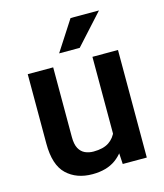

<svg xmlns="http://www.w3.org/2000/svg" viewBox="-111 -817 779 911"><g transform="rotate(-15 278.5 -361.5)"><path d="M374 -528.3H499.5V0H381.3L374 -125ZM431.6 -236.3Q431.6 -165.5 410.6 -109.9Q389.6 -54.2 345.2 -22.2Q300.8 9.8 231 9.8Q152.8 9.8 104.5 -36.1Q56.2 -82 56.2 -187V-528.3H181.2V-186Q181.2 -150.4 192.1 -130.1Q203.1 -109.9 221.9 -101.3Q240.7 -92.8 263.2 -92.8Q311.5 -92.8 339.4 -111.6Q367.2 -130.4 379.2 -162.8Q391.1 -195.3 391.1 -235.4ZM321.3 -732.9H460.9L326.7 -585H225.6Z"/></g></svg>

Font: Heebo SemiBold
Style: Regular
Weight: 600
Designer: Oded Ezer
Foundry: Ezer Type House
Version: Version 3.100